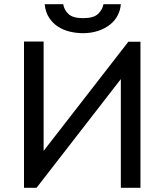

<svg xmlns="http://www.w3.org/2000/svg" viewBox="-20 -900 788 920"><path d="M95 -701H189V-177L595 -700H653V0H559V-521L155 0H95ZM377 -741Q347 -741 316.5 -748Q286 -755 260 -771Q234 -787 216 -814Q198 -841 194 -880H283Q287 -853 308 -833Q329 -813 378 -813Q428 -813 449.5 -833Q471 -853 476 -880H559Q557 -852 544 -826.5Q531 -801 507 -782Q483 -763 450 -752Q417 -741 377 -741Z"/></svg>

Font: Tilda Sans Medium
Style: Regular
Weight: 500
Designer: ParaType Ltd
Foundry: ParaType Ltd
Version: Version 1.009